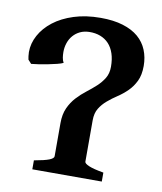

<svg xmlns="http://www.w3.org/2000/svg" viewBox="-74 -691 634 751"><g transform="rotate(10 243.0 -315.0)"><path d="M105 0V-35.6Q147 -43 164.6 -50Q182.1 -57.1 182.1 -65.4V-197.3Q182.1 -232.4 193.6 -257.6Q205.1 -282.7 222.7 -301.8Q240.2 -320.8 260.3 -336.2Q280.3 -351.6 297.9 -367.7Q315.4 -383.8 326.9 -402.8Q338.4 -421.9 338.4 -448.2Q338.4 -478 330.8 -500.7Q323.2 -523.4 309.3 -538.3Q295.4 -553.2 275.6 -560.8Q255.9 -568.4 231.4 -567.9Q210.9 -567.4 195.1 -559.8Q179.2 -552.2 168 -539.3Q156.7 -526.4 150.9 -509.3Q145 -492.2 145 -473.1Q145 -461.9 146.7 -450.9Q148.4 -439.9 153.3 -431.2Q145.5 -427.2 129.2 -423.1Q112.8 -418.9 94 -415.3Q75.2 -411.6 57.4 -408.9Q39.6 -406.2 28.8 -405.3L15.6 -419.9Q14.6 -423.8 13.4 -433.1Q12.2 -442.4 12.2 -449.7Q12.2 -483.9 29.8 -516.4Q47.4 -548.8 80.1 -574.2Q112.8 -599.6 159.9 -614.7Q207 -629.9 266.1 -629.9Q317.4 -629.9 354.7 -618.4Q392.1 -606.9 416.3 -586.2Q440.4 -565.4 452.1 -536.6Q463.9 -507.8 463.9 -473.6Q463.9 -437.5 452.1 -413.3Q440.4 -389.2 422.6 -371.6Q404.8 -354 384 -340.3Q363.3 -326.7 345.5 -311.5Q327.6 -296.4 315.9 -277.3Q304.2 -258.3 304.2 -229.5V-65.4Q304.2 -58.1 322.5 -50.3Q340.8 -42.5 380.9 -35.6V0Z"/></g></svg>

Font: Gentium Basic
Style: Bold
Weight: 700
Designer: J. Victor Gaultney and Annie Olsen
Foundry: SIL International
Version: Version 1.100